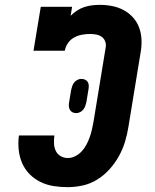

<svg xmlns="http://www.w3.org/2000/svg" viewBox="-20 -763 640 791"><path d="M259 8Q229 8 200.5 3.5Q172 -1 146.5 -13.5Q121 -26 101.5 -46Q82 -66 71 -91.5Q60 -117 57 -146.5Q54 -176 58 -205H204Q202 -189 202.5 -172.5Q203 -156 209.5 -142Q216 -128 229.5 -120Q243 -112 259 -112Q275 -112 290 -119.5Q305 -127 316.5 -139.5Q328 -152 336 -167Q344 -182 349.5 -197.5Q355 -213 358.5 -228.5Q362 -244 365 -260L415 -565Q418 -578 414 -590.5Q410 -603 400 -610.5Q390 -618 377.5 -620.5Q365 -623 351 -623Q335 -623 318 -620Q301 -617 285.5 -608.5Q270 -600 260 -585.5Q250 -571 247 -554H118L148 -735H277L271 -698Q283 -710 297.5 -719.5Q312 -729 327.5 -734Q343 -739 359 -741Q375 -743 391 -743Q417 -743 442.5 -738Q468 -733 490 -721Q512 -709 528.5 -690.5Q545 -672 553.5 -648.5Q562 -625 563 -598.5Q564 -572 559 -545L509 -240Q504 -209 495 -179Q486 -149 470 -120Q454 -91 431.5 -66Q409 -41 381 -23.5Q353 -6 321.5 1Q290 8 259 8ZM294 -297Q286 -297 279.5 -300Q273 -303 269 -309Q265 -315 264 -322.5Q263 -330 264 -337L273 -392Q275 -400 277.5 -408Q280 -416 285.5 -423Q291 -430 299 -434Q307 -438 315 -438Q323 -438 330 -435Q337 -432 341 -426Q345 -420 345.5 -412.5Q346 -405 345 -398L336 -343Q334 -335 331.5 -327Q329 -319 323.5 -312Q318 -305 310 -301Q302 -297 294 -297Z"/></svg>

Font: Iosevka Slab Heavy Extended
Style: Italic
Weight: 900
Width: 7
Italic angle: -9°
Monospace: yes
Designer: Belleve Invis
Foundry: Belleve Invis
Version: Version 11.1.0; ttfautohint (v1.8.3)